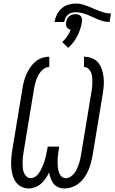

<svg xmlns="http://www.w3.org/2000/svg" viewBox="-20 -1055 646 1083"><path d="M343 8Q325 8 308.5 1Q292 -6 282 -19Q272 -32 266 -48.5Q260 -65 257 -82Q249 -65 237.5 -48.5Q226 -32 211.5 -19Q197 -6 178.5 1Q160 8 142 8Q119 8 98.5 -3Q78 -14 66.5 -32.5Q55 -51 49.5 -73Q44 -95 43 -118.5Q42 -142 44 -165.5Q46 -189 50 -213L107 -558Q110 -578 115.5 -598Q121 -618 129.5 -637.5Q138 -657 150.5 -675Q163 -693 179.5 -707Q196 -721 216.5 -728Q237 -735 258 -735V-677Q244 -677 231.5 -669.5Q219 -662 210 -651Q201 -640 194.5 -627.5Q188 -615 183.5 -601.5Q179 -588 176 -575Q173 -562 171 -548L114 -203Q111 -188 109.5 -173Q108 -158 107.5 -143Q107 -128 108 -113Q109 -98 113.5 -84.5Q118 -71 128.5 -60.5Q139 -50 153 -50Q166 -50 177.5 -57.5Q189 -65 197 -75.5Q205 -86 211 -98Q217 -110 222 -122Q227 -134 231 -146.5Q235 -159 238 -171Q241 -183 243 -195.5Q245 -208 248 -221L249 -228H314L313 -221Q311 -208 309 -195.5Q307 -183 306 -170.5Q305 -158 305 -146Q305 -134 305.5 -122Q306 -110 308.5 -98Q311 -86 315.5 -75.5Q320 -65 329.5 -57.5Q339 -50 351 -50Q365 -50 378 -58.5Q391 -67 400 -79Q409 -91 415 -104.5Q421 -118 425.5 -131.5Q430 -145 433 -159Q436 -173 438 -187L495 -532Q498 -546 499.5 -560.5Q501 -575 501 -589.5Q501 -604 500 -618Q499 -632 494 -645Q489 -658 478.5 -667.5Q468 -677 454 -677V-735Q477 -735 499 -726.5Q521 -718 534.5 -701Q548 -684 555 -662Q562 -640 564.5 -617Q567 -594 565 -570Q563 -546 559 -522L502 -177Q498 -156 492.5 -135Q487 -114 478 -93.5Q469 -73 456 -54Q443 -35 425 -21Q407 -7 386 0.5Q365 8 343 8ZM287 -931Q291 -952 300.5 -972Q310 -992 327 -1007Q344 -1022 365 -1028.5Q386 -1035 407 -1035Q430 -1035 452 -1028Q474 -1021 495 -1012L518 -1002Q539 -993 561 -986Q583 -979 606 -979L598 -931Q581 -931 564.5 -935Q548 -939 532.5 -945.5Q517 -952 502.5 -959Q488 -966 472.5 -972Q457 -978 440.5 -982Q424 -986 407 -986Q396 -986 384.5 -983Q373 -980 363.5 -972Q354 -964 349 -953Q344 -942 342 -931ZM365 -785 331 -818Q347 -832 359 -850Q371 -868 379 -887Q372 -889 366 -892.5Q360 -896 356.5 -902Q353 -908 352.5 -915.5Q352 -923 353 -931Q355 -940 359 -948.5Q363 -957 370.5 -963.5Q378 -970 387 -972.5Q396 -975 405 -975Q414 -975 422.5 -972.5Q431 -970 436 -963.5Q441 -957 442.5 -948.5Q444 -940 442 -931Q436 -891 416.5 -852.5Q397 -814 365 -785Z"/></svg>

Font: Iosevka Slab LtExObl
Style: Regular
Weight: 300
Width: 7
Italic angle: -9°
Monospace: yes
Designer: Belleve Invis
Foundry: Belleve Invis
Version: Version 11.1.0; ttfautohint (v1.8.3)